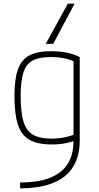

<svg xmlns="http://www.w3.org/2000/svg" viewBox="-20 -810 540 1050"><path d="M351 -790H388L271 -570H230ZM90 188Q237 188 309.5 131Q382 74 382 -40V-494L395 -469Q366 -484 332 -491Q298 -498 257 -498Q194 -498 158.5 -479Q123 -460 108 -413Q93 -366 93 -284Q93 -195 108.5 -144.5Q124 -94 160.5 -73Q197 -52 261 -52Q299 -52 331.5 -58.5Q364 -65 395 -77L406 -47Q378 -35 343 -27.5Q308 -20 262 -20Q187 -20 142 -45Q97 -70 78 -128Q59 -186 59 -284Q59 -377 78 -430.5Q97 -484 141 -507Q185 -530 259 -530Q353 -530 416 -498V-41Q416 88 334 154Q252 220 90 220Z"/></svg>

Font: M PLUS Code Latin ExtraLight
Style: Regular
Weight: 250
Designer: Coji Morishita
Foundry: UNDERFOREST DESIGN
Version: Version 1.002; ttfautohint (v1.8.3)